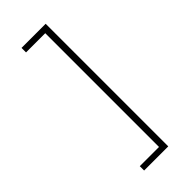

<svg xmlns="http://www.w3.org/2000/svg" viewBox="-238 -716 810 810"><g transform="rotate(-45 167.0 -311.5)"><path d="M87.9 -649.9H202.6V28.8H87.9V54.7H231.9V-676.8H87.9Z"/></g></svg>

Font: Estedad VF
Style: Regular
Weight: 100
Designer: Amin Abedi
Version: Version 7.3